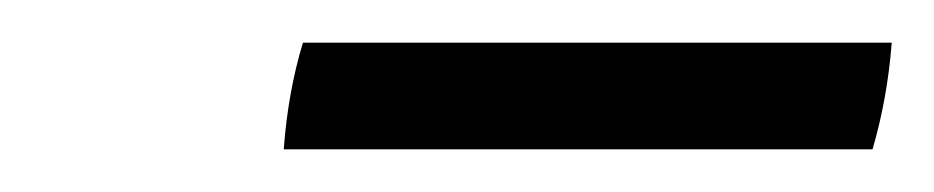

<svg xmlns="http://www.w3.org/2000/svg" viewBox="-20 -676 438 90"><path d="M122 -656H398Q396 -630 389 -606H113Q115 -633 122 -656Z"/></svg>

Font: Tiro Bangla
Style: Italic
Weight: 400
Italic angle: -11°
Designer: Bangla: John Hudson & Fiona Ross, assisted by Neelakash Kshetrimayum. Latin: John Hudson with Paul Hanslow, assisted by 
Foundry: Tiro Typeworks Ltd.
Version: Version 1.60